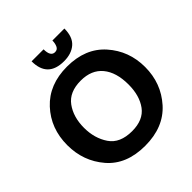

<svg xmlns="http://www.w3.org/2000/svg" viewBox="-222 -989 1155 1155"><g transform="rotate(-45 355.5 -411.5)"><path d="M508 -833Q508 -762 470 -728.5Q432 -695 368 -695Q229 -695 229 -833H331Q331 -772 368 -772Q389 -772 397.5 -790.5Q406 -809 406 -833ZM688 -326Q688 -188 599.5 -89Q511 10 353 10Q194 10 109 -89Q24 -188 24 -324Q24 -466 114 -563Q204 -660 357 -660Q513 -660 600.5 -561.5Q688 -463 688 -326ZM543 -322Q543 -426 495 -484Q447 -542 356 -542Q259 -542 214 -480.5Q169 -419 169 -327Q169 -238 213 -173Q257 -108 360 -108Q455 -108 499 -167.5Q543 -227 543 -322Z"/></g></svg>

Font: Zilla Slab Bold
Style: Bold
Weight: 700
Designer: Typotheque.com
Foundry: Typotheque type foundry
Version: Version 1.1; 2017; ttfautohint (v1.6)